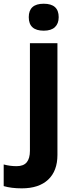

<svg xmlns="http://www.w3.org/2000/svg" viewBox="-84 -780 409 1040"><path d="M34.2 240.2Q-22.9 240.2 -64 228V110.8Q-29.8 120.1 5.9 120.1Q43.5 120.1 60.8 99.1Q78.1 78.1 78.1 37.1V-545.9H227.1V59.1Q227.1 146 176.8 193.1Q126.5 240.2 34.2 240.2ZM71.8 -687Q71.8 -759.8 152.8 -759.8Q233.9 -759.8 233.9 -687Q233.9 -652.3 213.6 -633.1Q193.4 -613.8 152.8 -613.8Q71.8 -613.8 71.8 -687Z"/></svg>

Font: Zoram GWebM
Style: Bold
Weight: 700
Foundry: Ascender Corporation
Version: Version 1.000